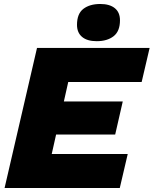

<svg xmlns="http://www.w3.org/2000/svg" viewBox="-20 -945 772 965"><path d="M3 0 166 -704H732L692 -533H323L301 -435H597L559 -269H262L240 -171H622L582 0ZM466 -738Q418 -738 392.5 -759.5Q367 -781 367 -820Q367 -876 399 -900.5Q431 -925 484 -925Q531 -925 557 -904Q583 -883 583 -843Q583 -788 551 -763Q519 -738 466 -738Z"/></svg>

Font: Prodigy Sans ExtraBold
Style: Italic
Weight: 800
Italic angle: -13°
Designer: Wei Huang
Foundry: Wei Huang
Version: Version 1.003; ttfautohint (v1.8.3)